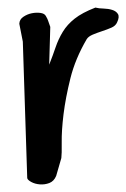

<svg xmlns="http://www.w3.org/2000/svg" viewBox="-20 -481 335 509"><path d="M40.5 -370.6 31.2 -418Q31.7 -429.7 42 -436.5Q52.2 -443.4 64 -445.8Q75.7 -448.2 86.9 -446.8Q98.1 -445.3 101.6 -438.5Q106.4 -430.2 107.4 -426.5Q108.4 -422.9 113.3 -409.7L110.4 -309.6Q120.1 -334 127.4 -355.7Q134.8 -377.4 146.5 -396.7Q158.2 -416 178 -431.6Q197.8 -447.3 232.9 -460.9Q242.2 -458.5 254.6 -458.3Q267.1 -458 277.3 -454.8Q287.6 -451.7 292.5 -444.1Q297.4 -436.5 290.5 -421.9Q286.6 -412.6 275.4 -407.7Q264.2 -402.8 250.7 -398.4Q237.3 -394 225.8 -389.2Q214.4 -384.3 210 -377.4Q179.7 -325.7 166.7 -273.7Q153.8 -221.7 148.4 -178Q143.1 -134.3 143.6 -103Q144 -71.8 142.6 -62Q140.1 -53.7 135.7 -38.1Q131.3 -22.5 128.9 -14.6Q123 -0.5 110.8 4.2Q98.6 8.8 85.7 7.8Q72.8 6.8 63 1.5Q53.2 -3.9 52.2 -8.8Z"/></svg>

Font: AKL 022
Style: Regular
Weight: 400
Designer: AKL
Foundry: AKL
Version: Version 2.053;August 19, 2024;FontCreator 13.0.0.2675 64-bit